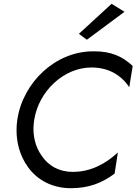

<svg xmlns="http://www.w3.org/2000/svg" viewBox="-20 -980 718 1010"><path d="M635 -918 567 -960 395 -802 437 -771ZM160 -350C184 -501 316 -625 461 -625C550 -625 617 -586 660 -521L678 -633C622 -686 560 -710 477 -710C474 -710 472 -710 470 -710C271 -710 100 -546 71 -350C68 -331 67 -313 67 -295C67 -240 79 -167 128 -100C177 -32 256 10 353 10C448 10 518 -18 583 -67L600 -178C539 -121 459 -76 366 -76C364 -76 363 -76 361 -76C289 -76 234 -109 199 -161C163 -212 156 -266 156 -304C156 -319 158 -334 160 -350Z"/></svg>

Font: Jost
Style: Italic
Weight: 400
Italic angle: -5°
Version: Version 3.710